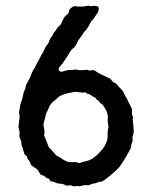

<svg xmlns="http://www.w3.org/2000/svg" viewBox="-20 -616 532 674"><path d="M290.5 -596.2 298.3 -594.2 308.6 -595.2H314.5Q332.5 -595.2 324.2 -574.2Q324.2 -573.2 318.4 -564.9Q312.5 -556.6 310.1 -552.7Q308.1 -548.8 306.2 -547.4Q300.3 -543 293.5 -528.8Q286.6 -514.6 273.9 -502Q269 -492.7 262.2 -484.4Q254.9 -475.6 251 -466.8Q244.1 -451.2 237.3 -446.8Q230.5 -442.4 222.7 -428.7Q214.8 -415 210.4 -409.2Q206.1 -403.8 204.1 -400.4Q202.1 -397 201.2 -395Q200.2 -393.1 191.4 -383.8Q182.6 -374.5 187 -369.1Q190.9 -363.3 197.3 -364.3Q203.6 -365.2 209.5 -367.7Q214.8 -370.1 221.7 -370.1H232.9L243.2 -372.1L255.9 -370.1Q268.1 -369.1 273.9 -370.1L285.2 -371.1L293.9 -368.2Q295.9 -368.2 302.7 -369.6Q309.6 -371.1 317.4 -365.2Q324.2 -359.4 341.8 -351.6Q359.4 -343.8 363.8 -341.3Q368.2 -338.9 369.6 -336.9Q371.1 -335 372.6 -333Q374 -331.1 375.5 -329.6Q377 -328.1 379.4 -326.7Q381.8 -325.2 384.3 -324.2Q386.7 -323.2 388.7 -321.3Q390.6 -319.3 392.6 -316.9Q394 -314 395 -313Q396 -312 400.4 -308.1Q410.6 -298.8 415.5 -288.6Q419.9 -277.8 423.3 -273.4Q426.8 -269 428.7 -262.7Q431.2 -256.3 438 -244.6Q444.8 -232.9 443.4 -222.2Q442.4 -211.4 446.8 -207L445.8 -198.2Q450.2 -161.1 449.2 -151.9Q448.2 -142.6 444.8 -133.8L445.8 -124Q445.8 -122.1 444.8 -119.6Q439.9 -107.4 439.9 -99.1Q436 -87.9 419.9 -61.5Q403.8 -35.2 397.9 -28.3Q392.1 -21.5 370.1 -2.4Q341.3 22 333.5 22H330.1Q328.1 22 327.1 22.9L315.9 26.9Q314 27.8 308.1 28.3Q302.2 28.8 292 34.2Q283.2 34.2 274.9 34.2L263.2 37.1Q261.7 38.1 257.8 37.6Q253.9 37.1 252.4 37.1H248L243.2 38.1Q235.8 38.1 228 34.2L214.8 36.1Q200.2 28.8 191.4 28.8Q182.6 28.8 176.8 25.9Q167.5 21 161.6 21Q156.2 21 154.8 16.1Q153.3 11.2 147.5 9.8Q141.6 8.8 138.7 4.4Q135.7 0 131.3 0Q123 0 117.7 -10.7Q112.3 -21.5 104 -25.9L89.8 -36.1Q87.9 -38.1 86.4 -43.5Q85 -48.8 81.1 -52.7Q76.2 -57.1 76.2 -62Q76.2 -66.9 71.3 -69.8Q66.4 -73.2 65.4 -76.2Q64 -79.1 62.5 -85.9Q61 -92.8 60.1 -95.2L56.2 -105Q55.2 -107.9 55.2 -112.3Q55.2 -116.7 54.2 -120.1L47.9 -137.2L48.8 -151.9L44.9 -169.9L48.8 -207L46.9 -221.2Q50.8 -252 55.2 -260.7Q59.1 -269 60.5 -279.8Q62 -290.5 65.9 -297.9Q69.8 -305.7 69.8 -310.1L70.8 -315.9Q72.8 -320.8 79.6 -332.5Q86.4 -344.2 88.9 -352.1Q90.8 -360.4 98.1 -372.1Q106 -383.8 106.4 -386.7Q106.9 -389.6 110.8 -395.5Q114.7 -401.9 116.7 -406.2Q118.7 -410.6 123.5 -419.4L130.9 -432.1Q140.6 -453.1 142.6 -455.1Q144.5 -457 145 -458.5Q146 -460 148.4 -462.4Q150.9 -464.8 152.8 -472.2Q155.3 -480 158.7 -484.4Q162.1 -488.3 163.6 -490.2Q165 -492.2 167 -497.6Q168.9 -502.9 171.9 -503.9Q172.9 -505.9 174.8 -508.3Q176.8 -510.7 177.7 -512.7Q178.7 -514.6 180.7 -517.1Q182.6 -521 188 -524.9Q192.9 -528.8 194.3 -531.7Q195.3 -535.2 200.2 -544.9Q207.5 -560.5 214.8 -564.5Q222.2 -568.8 222.2 -579.1Q227.1 -587.9 236.8 -592.8Q237.8 -594.7 246.1 -593.8Q254.4 -592.8 265.1 -592.8Q275.9 -592.8 290.5 -596.2ZM357.9 -140.1Q357.9 -146 357.9 -151.9L360.8 -170.9L357.9 -191.9Q357.9 -193.4 358.4 -200.2Q359.9 -222.7 341.8 -246.1Q339.4 -250.5 331.1 -254.9Q331.1 -255.9 328.1 -259.8Q325.2 -263.7 322.3 -264.6Q319.3 -266.1 318.8 -267.1Q317.9 -268.1 316.4 -270.5Q314 -274.4 309.1 -275.9Q303.7 -277.3 299.3 -281.7Q294.9 -286.1 288.1 -286.1L278.8 -292L272 -291L258.8 -292L245.1 -293.9Q192.4 -286.1 180.2 -270.5Q178.2 -268.6 169.9 -261.7Q161.6 -254.9 157.7 -249.5Q153.8 -244.1 149.9 -234.4Q146 -224.6 144.5 -222.7Q143.1 -219.7 142.1 -217.8Q141.1 -215.8 140.6 -212.4Q140.1 -209 139.2 -205.6Q138.2 -202.1 137.2 -197.8Q136.2 -193.4 133.8 -186Q131.8 -178.7 133.8 -168.9L136.2 -159.2Q136.2 -151.9 134.8 -140.1Q135.3 -139.2 139.6 -129.4Q144 -119.1 147 -110.4Q149.9 -101.6 150.9 -99.6Q152.3 -97.7 161.1 -88.9Q169.9 -80.1 172.4 -76.7Q174.8 -73.2 176.8 -70.8L188 -64.9Q213.4 -46.9 224.1 -46.9H247.1L257.8 -43Q264.2 -46.4 286.1 -51.3Q308.1 -56.6 333 -84.5Q357.9 -111.8 357.9 -140.1Z"/></svg>

Font: AntiqueNobleRegular
Style: Regular
Weight: 400
Version: Version 0.1